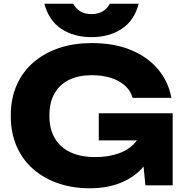

<svg xmlns="http://www.w3.org/2000/svg" viewBox="-20 -998 1004 1034"><path d="M838 -325Q835 -257 810.5 -195.5Q786 -134 739.5 -86Q693 -38 623.5 -11Q554 16 462 16Q374 16 297 -9.5Q220 -35 161.5 -85Q103 -135 70.5 -208Q38 -281 38 -375Q38 -469 71 -542Q104 -615 163.5 -665Q223 -715 301.5 -740.5Q380 -766 473 -766Q597 -766 687 -728Q777 -690 832 -624Q887 -558 903 -471H694Q684 -509 653.5 -536.5Q623 -564 577.5 -578.5Q532 -593 474 -593Q404 -593 353 -568.5Q302 -544 274 -495.5Q246 -447 246 -375Q246 -302 276 -252Q306 -202 361.5 -177Q417 -152 492 -152Q565 -152 621 -172.5Q677 -193 710.5 -233Q744 -273 749 -329ZM512 -242V-388H910V0H763L734 -297L773 -242ZM219 -978H374Q389 -951 413 -936.5Q437 -922 473 -922Q508 -922 532.5 -936.5Q557 -951 572 -978H727Q703 -887 635.5 -842.5Q568 -798 473 -798Q378 -798 310.5 -842.5Q243 -887 219 -978Z"/></svg>

Font: Unbounded
Style: Bold
Weight: 700
Designer: Luke Prowse, Jean-Baptiste Morizot, Fátima Lázaro, Florian Runge
Foundry: NaN
Version: Version 1.700